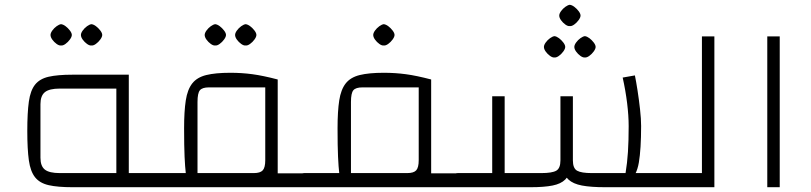

<svg xmlns="http://www.w3.org/2000/svg" viewBox="-20 -782 3387 802"><path d="M514 0V-59H610V0ZM283 0Q221 0 183.5 -8.5Q146 -17 126.5 -41.5Q107 -66 100.5 -112.5Q94 -159 94 -235Q94 -311 100.5 -357.5Q107 -404 126.5 -428.5Q146 -453 183.5 -461.5Q221 -470 283 -470H518V0ZM230 -59H466V-412H230Q186 -412 167.5 -397Q149 -382 149 -347V-123Q149 -88 167.5 -73.5Q186 -59 230 -59ZM610 0V-59Q623 -59 626.5 -51Q630 -43 630 -29Q630 -16 626.5 -8Q623 0 610 0ZM235 -592Q227 -591 216.5 -598.5Q206 -606 198.5 -616.5Q191 -627 191 -636Q191 -644 198.5 -654.5Q206 -665 216.5 -672.5Q227 -680 235 -681Q244 -680 254 -672.5Q264 -665 272 -654.5Q280 -644 280 -636Q280 -628 272 -617Q264 -606 253.5 -598.5Q243 -591 235 -592ZM362 -592Q354 -591 343.5 -598.5Q333 -606 325.5 -616.5Q318 -627 318 -636Q318 -644 325.5 -654.5Q333 -665 343.5 -672.5Q354 -680 362 -681Q371 -680 381 -672.5Q391 -665 399 -654.5Q407 -644 407 -636Q407 -628 399 -617Q391 -606 380.5 -598.5Q370 -591 362 -592Z M1140 0V-58H1251V0ZM610 0V-59H756Q753 -84 751 -127.5Q749 -171 749 -246Q749 -317 756 -362.5Q763 -408 783 -433.5Q803 -459 841.5 -468.5Q880 -478 942 -478Q990 -478 1034.5 -472Q1079 -466 1140 -450V0ZM805 -59H1040Q1067 -59 1077.5 -70.5Q1088 -82 1088 -113V-417H853Q825 -417 815 -405Q805 -393 805 -356ZM610 0Q597 0 593.5 -8Q590 -16 590 -29Q590 -43 593.5 -51Q597 -59 610 -59ZM1251 0V-59Q1264 -59 1267.5 -51Q1271 -43 1271 -29Q1271 -16 1267.5 -8Q1264 0 1251 0ZM879 -592Q871 -591 860.5 -598.5Q850 -606 842.5 -616.5Q835 -627 835 -636Q835 -644 842.5 -654.5Q850 -665 860.5 -672.5Q871 -680 879 -681Q888 -680 898 -672.5Q908 -665 916 -654.5Q924 -644 924 -636Q924 -628 916 -617Q908 -606 897.5 -598.5Q887 -591 879 -592ZM1006 -592Q998 -591 987.5 -598.5Q977 -606 969.5 -616.5Q962 -627 962 -636Q962 -644 969.5 -654.5Q977 -665 987.5 -672.5Q998 -680 1006 -681Q1015 -680 1025 -672.5Q1035 -665 1043 -654.5Q1051 -644 1051 -636Q1051 -628 1043 -617Q1035 -606 1024.5 -598.5Q1014 -591 1006 -592Z M1781 0V-58H1892V0ZM1251 0V-59H1397Q1394 -84 1392 -127.5Q1390 -171 1390 -246Q1390 -317 1397 -362.5Q1404 -408 1424 -433.5Q1444 -459 1482.5 -468.5Q1521 -478 1583 -478Q1631 -478 1675.5 -472Q1720 -466 1781 -450V0ZM1446 -59H1681Q1708 -59 1718.5 -70.5Q1729 -82 1729 -113V-417H1494Q1466 -417 1456 -405Q1446 -393 1446 -356ZM1251 0Q1238 0 1234.5 -8Q1231 -16 1231 -29Q1231 -43 1234.5 -51Q1238 -59 1251 -59ZM1892 0V-59Q1905 -59 1908.5 -51Q1912 -43 1912 -29Q1912 -16 1908.5 -8Q1905 0 1892 0ZM1583 -592Q1575 -591 1564.5 -598.5Q1554 -606 1546.5 -616.5Q1539 -627 1539 -636Q1539 -644 1546.5 -654.5Q1554 -665 1564.5 -672.5Q1575 -680 1583 -681Q1592 -680 1602 -672.5Q1612 -665 1620 -654.5Q1628 -644 1628 -636Q1628 -628 1620 -617Q1612 -606 1601.5 -598.5Q1591 -591 1583 -592Z M2511 0 2602 -59H2768V0ZM2508 0Q2448 0 2411 -7Q2374 -14 2354.5 -32Q2335 -50 2328 -82Q2321 -114 2321 -165V-380H2373V-112Q2373 -79 2390.5 -69Q2408 -59 2452 -59H2593Q2600 -101 2603 -147.5Q2606 -194 2606 -255Q2606 -299 2599.5 -351.5Q2593 -404 2581 -458L2632 -467Q2637 -443 2643 -404.5Q2649 -366 2653.5 -325.5Q2658 -285 2658 -256Q2658 -159 2648.5 -103Q2639 -47 2607 -23.5Q2575 0 2508 0ZM1892 0V-59H2036V-380H2088V0ZM2088 0V-59H2241Q2286 -59 2303.5 -69Q2321 -79 2321 -112V-380H2373V-165Q2373 -114 2366 -82Q2359 -50 2341 -32Q2323 -14 2288 -7Q2253 0 2196 0ZM1892 0Q1879 0 1875.5 -8Q1872 -16 1872 -29Q1872 -43 1875.5 -51Q1879 -59 1892 -59ZM2768 0V-59Q2781 -59 2784.5 -51Q2788 -43 2788 -29Q2788 -16 2784.5 -8Q2781 0 2768 0ZM2296 -542Q2288 -541 2277.5 -548.5Q2267 -556 2259.5 -566.5Q2252 -577 2252 -586Q2252 -594 2259.5 -604.5Q2267 -615 2277.5 -622.5Q2288 -630 2296 -631Q2305 -630 2315 -622.5Q2325 -615 2333 -604.5Q2341 -594 2341 -586Q2341 -578 2333 -567Q2325 -556 2314.5 -548.5Q2304 -541 2296 -542ZM2423 -542Q2415 -541 2404.5 -548.5Q2394 -556 2386.5 -566.5Q2379 -577 2379 -586Q2379 -594 2386.5 -604.5Q2394 -615 2404.5 -622.5Q2415 -630 2423 -631Q2432 -630 2442 -622.5Q2452 -615 2460 -604.5Q2468 -594 2468 -586Q2468 -578 2460 -567Q2452 -556 2441.5 -548.5Q2431 -541 2423 -542ZM2360 -673Q2352 -672 2341.5 -679.5Q2331 -687 2323.5 -697.5Q2316 -708 2316 -717Q2316 -725 2323.5 -735.5Q2331 -746 2341.5 -753.5Q2352 -761 2360 -762Q2369 -761 2379 -753.5Q2389 -746 2397 -735.5Q2405 -725 2405 -717Q2405 -709 2397 -698Q2389 -687 2378.5 -679.5Q2368 -672 2360 -673Z M2768 0V-59H2912V-630H2964V0ZM2768 0Q2755 0 2751.5 -8Q2748 -16 2748 -29Q2748 -43 2751.5 -51Q2755 -59 2768 -59Z M3185 0V-630H3237V0Z"/></svg>

Font: Changa ExtraLight
Style: Regular
Weight: 250
Designer: Eduardo Rodriguez Tunni
Foundry: Eduardo Rodriguez Tunni
Version: Version 3.002; ttfautohint (v1.8.2)